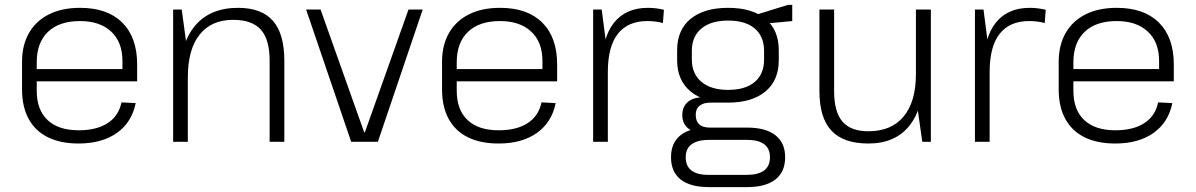

<svg xmlns="http://www.w3.org/2000/svg" viewBox="-20 -579 4883 784"><path d="M301 7Q227 7 175.5 -18.5Q124 -44 97 -93.5Q70 -143 70 -214V-326Q70 -395 98.5 -444.5Q127 -494 180 -520.5Q233 -547 307 -547Q419 -547 479.5 -486.5Q540 -426 540 -316V-247H118V-297H491L480 -277V-330Q480 -407 434 -450Q388 -493 307 -493Q222 -493 176 -449Q130 -405 130 -325V-209Q130 -130 174.5 -88.5Q219 -47 301 -47Q375 -47 420 -76.5Q465 -106 476 -161L534 -158Q518 -79 457 -36Q396 7 301 7Z M1081 -331Q1081 -418 1045 -458Q1009 -498 932 -498Q843 -498 795 -437.5Q747 -377 747 -264L715 -199V-264Q715 -401 776.5 -474Q838 -547 952 -547Q1048 -547 1094.5 -494Q1141 -441 1141 -331V0H1081ZM687 -540H722L747 -357V0H687Z M1230 -540H1289L1467 -39H1470L1648 -540H1706L1523 0H1414Z M2016 7Q1942 7 1890.5 -18.5Q1839 -44 1812 -93.5Q1785 -143 1785 -214V-326Q1785 -395 1813.5 -444.5Q1842 -494 1895 -520.5Q1948 -547 2022 -547Q2134 -547 2194.5 -486.5Q2255 -426 2255 -316V-247H1833V-297H2206L2195 -277V-330Q2195 -407 2149 -450Q2103 -493 2022 -493Q1937 -493 1891 -449Q1845 -405 1845 -325V-209Q1845 -130 1889.5 -88.5Q1934 -47 2016 -47Q2090 -47 2135 -76.5Q2180 -106 2191 -161L2249 -158Q2233 -79 2172 -36Q2111 7 2016 7Z M2402 -540H2437L2462 -346V0H2402ZM2438 -305Q2438 -424 2486.5 -485.5Q2535 -547 2626 -547Q2642 -547 2658.5 -545Q2675 -543 2691 -539L2687 -485Q2658 -493 2623 -493Q2544 -493 2503 -441Q2462 -389 2462 -285Z M2953 -160Q2855 -160 2800 -205.5Q2745 -251 2745 -333V-374Q2745 -457 2800 -502Q2855 -547 2953 -547Q3051 -547 3105.5 -502Q3160 -457 3160 -374V-333Q3160 -251 3105.5 -205.5Q3051 -160 2953 -160ZM2875 185Q2799 185 2759.5 154Q2720 123 2720 63Q2720 4 2759 -27Q2798 -58 2875 -58H3031Q3106 -58 3146 -27Q3186 4 3186 63Q3186 123 3146 154Q3106 185 3031 185ZM3029 135Q3124 135 3124 63Q3124 -8 3029 -8H2878Q2780 -8 2780 63Q2780 137 2878 135ZM2853 -36Q2812 -36 2789 -55.5Q2766 -75 2766 -109Q2766 -143 2788.5 -162.5Q2811 -182 2854 -182H2953V-160H2881Q2852 -160 2836 -146.5Q2820 -133 2821 -109Q2821 -84 2835.5 -71Q2850 -58 2879 -58H2953V-36ZM2953 -212Q3024 -212 3062 -244.5Q3100 -277 3100 -336V-371Q3100 -430 3062 -462.5Q3024 -495 2953 -495Q2883 -495 2844 -462.5Q2805 -430 2805 -371V-336Q2805 -278 2844 -245Q2883 -212 2953 -212ZM3065 -518 3197 -559H3215V-493L3065 -479Z M3386 -207Q3386 -122 3420 -82.5Q3454 -43 3526 -43Q3620 -43 3670 -103.5Q3720 -164 3720 -276L3752 -341V-276Q3752 -140 3694 -66.5Q3636 7 3526 7Q3424 7 3375 -45.5Q3326 -98 3326 -207V-540H3386ZM3781 0H3746L3720 -183V-540H3781Z M3961 -540H3996L4021 -346V0H3961ZM3997 -305Q3997 -424 4045.5 -485.5Q4094 -547 4185 -547Q4201 -547 4217.5 -545Q4234 -543 4250 -539L4246 -485Q4217 -493 4182 -493Q4103 -493 4062 -441Q4021 -389 4021 -285Z M4534 7Q4460 7 4408.5 -18.5Q4357 -44 4330 -93.5Q4303 -143 4303 -214V-326Q4303 -395 4331.5 -444.5Q4360 -494 4413 -520.5Q4466 -547 4540 -547Q4652 -547 4712.5 -486.5Q4773 -426 4773 -316V-247H4351V-297H4724L4713 -277V-330Q4713 -407 4667 -450Q4621 -493 4540 -493Q4455 -493 4409 -449Q4363 -405 4363 -325V-209Q4363 -130 4407.5 -88.5Q4452 -47 4534 -47Q4608 -47 4653 -76.5Q4698 -106 4709 -161L4767 -158Q4751 -79 4690 -36Q4629 7 4534 7Z"/></svg>

Font: Pathway Extreme 8pt Thin
Style: Regular
Weight: 100
Version: Version 1.001;gftools[0.9.26]